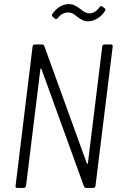

<svg xmlns="http://www.w3.org/2000/svg" viewBox="-20 -917 592 937"><path d="M314 -856C332 -856 342 -847 357 -835C371 -825 387 -813 409 -813C434 -813 468 -826 492 -863C496 -868 495 -873 491 -876L480 -885C476 -889 471 -888 466 -882C448 -858 432 -852 415 -852C399 -852 385 -863 371 -874C355 -885 340 -897 317 -897C288 -897 260 -883 236 -850C232 -845 232 -840 237 -836L248 -826C252 -822 257 -823 262 -829C280 -851 295 -856 314 -856ZM479 -690 409 -121C408 -117 405 -116 404 -119L196 -693C194 -698 190 -700 185 -700H150C144 -700 140 -696 139 -690L56 -10C55 -4 58 0 64 0H96C102 0 106 -4 107 -10L177 -579C177 -583 180 -584 182 -581L390 -7C391 -2 396 0 401 0H436C441 0 446 -4 446 -10L530 -690C531 -696 527 -700 521 -700H489C484 -700 479 -696 479 -690Z"/></svg>

Font: Barlow Semi Condensed Light
Style: Italic
Weight: 300
Width: 4
Italic angle: -7°
Designer: Jeremy Tribby
Foundry: Tribby Type
Version: Version 1.422;hotconv 1.0.109;makeotfexe 2.5.65596